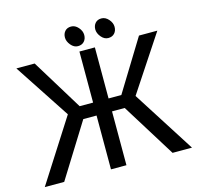

<svg xmlns="http://www.w3.org/2000/svg" viewBox="-121 -991 1150 1119"><g transform="rotate(-15 454.0 -432.0)"><path d="M412.6 0V-324.7H332.5L130.4 0H13.2L252.9 -375L32.2 -710.9H142.6L331.5 -402.8H412.6V-710.9H505.9V-402.8H583L772 -710.9H882.8L661.6 -376L901.4 0H784.2L582.5 -324.7H505.9V0ZM450.9 -758.3Q437 -743.2 413.1 -743.2Q389.2 -743.2 370.6 -765.6Q352.1 -788.1 352.1 -811Q352.1 -834 365.5 -849.1Q378.9 -864.3 403.1 -864.3Q427.2 -864.3 446 -842.8Q464.8 -821.3 464.8 -797.4Q464.8 -773.4 450.9 -758.3ZM634 -758.3Q620.1 -743.2 596.2 -743.2Q572.3 -743.2 553.7 -765.6Q535.2 -788.1 535.2 -811Q535.2 -834 548.6 -849.1Q562 -864.3 585.9 -864.3Q609.9 -864.3 628.9 -842.8Q647.9 -821.3 647.9 -797.4Q647.9 -773.4 634 -758.3Z"/></g></svg>

Font: LXGW WenKai Screen
Style: Regular
Weight: 400
Designer: LXGW / Fontworks Inc.
Foundry: LXGW / Fontworks Inc.
Version: Version 1.510;January 18,2025